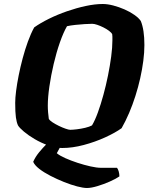

<svg xmlns="http://www.w3.org/2000/svg" viewBox="-20 -740 752 960"><path d="M415 200Q396 200 365.5 192Q335 184 300 170Q265 156 232 139Q199 122 176 104Q153 86 146 69Q157 44 175.5 21.5Q194 -1 213 -20L287 -16L264 26Q278 38 306 50.5Q334 63 367.5 74Q401 85 432.5 92Q464 99 485 99H565Q570 105 573.5 117Q577 129 577 142Q560 154 529.5 167.5Q499 181 467.5 190.5Q436 200 415 200ZM291 0Q257 0 221 -13Q185 -26 153.5 -44.5Q122 -63 99.5 -82Q77 -101 70 -113Q63 -128 59.5 -153Q56 -178 56 -226Q56 -250 60.5 -285.5Q65 -321 73.5 -363.5Q82 -406 93.5 -449Q105 -492 119.5 -532Q134 -572 151 -603Q182 -625 224.5 -646Q267 -667 314.5 -683.5Q362 -700 408.5 -710Q455 -720 494 -720Q518 -720 546.5 -712.5Q575 -705 602.5 -693Q630 -681 652 -665.5Q674 -650 684 -635Q693 -613 697.5 -583Q702 -553 702 -515Q702 -478 696.5 -435.5Q691 -393 681 -348.5Q671 -304 657 -260Q643 -216 625.5 -175Q608 -134 588 -99Q556 -76 505.5 -53Q455 -30 398.5 -15Q342 0 291 0ZM331 -91Q343 -91 364 -93.5Q385 -96 406 -101Q427 -106 440 -113Q455 -138 469.5 -178Q484 -218 497 -265.5Q510 -313 520 -362.5Q530 -412 536 -457.5Q542 -503 542 -538Q542 -549 542 -556.5Q542 -564 541 -569Q537 -577 525 -586Q513 -595 497 -603Q481 -611 466 -616Q451 -621 441 -621Q426 -621 403 -619.5Q380 -618 356.5 -615.5Q333 -613 315 -609Q297 -578 279.5 -528Q262 -478 248.5 -420.5Q235 -363 227 -308Q219 -253 219 -212Q219 -195 220.5 -177.5Q222 -160 224 -146Q228 -138 242.5 -128.5Q257 -119 274.5 -110.5Q292 -102 308 -96.5Q324 -91 331 -91Z"/></svg>

Font: Texturina Medium 12pt Black
Style: Italic
Weight: 900
Italic angle: -11°
Version: Version 1.002